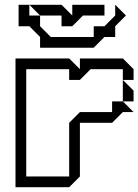

<svg xmlns="http://www.w3.org/2000/svg" viewBox="-20 -785 580 805"><path d="M495 -360V-450L540 -405V-360ZM45 0V-540H270L315 -495V-540H495L540 -495V-450H495V-495H360L315 -450H270V-495H90V-45H270V-270L315 -315H450V-360H495L540 -315H495L450 -270H315V-45L270 0ZM148 -585V-630L103 -675H58V-765H103V-720H148V-675L193 -630H373V-675H418L463 -720V-765L508 -720L463 -675V-630H418L373 -585ZM238 -675V-720H148L103 -765H238L283 -720V-765H418V-720H328L283 -675Z"/></svg>

Font: Rubik Iso
Style: Regular
Weight: 400
Designer: Hubert and Fischer, NaN
Foundry: Hubert and Fischer, NaN
Version: Version 2.200